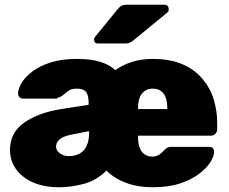

<svg xmlns="http://www.w3.org/2000/svg" viewBox="-20 -778 965 808"><path d="M229 10Q164 10 117.5 -11Q71 -32 46.5 -67.5Q22 -103 22 -147Q22 -219 80.5 -261Q139 -303 237 -319L353 -337V-345Q353 -376 342.5 -390.5Q332 -405 303 -405Q282 -405 270 -397Q258 -389 247.5 -379.5Q237 -370 223 -367Q222 -364 220.5 -363.5Q219 -363 216 -363H78Q68 -363 62 -369Q56 -375 56 -385Q56 -403 70 -427.5Q84 -452 114 -475.5Q144 -499 191 -514.5Q238 -530 304 -530Q364 -530 403 -517.5Q442 -505 465 -483Q496 -505 535.5 -517.5Q575 -530 622 -530Q696 -530 747 -508Q798 -486 831 -447.5Q864 -409 879 -360.5Q894 -312 894 -261V-233Q894 -223 886.5 -215Q879 -207 868 -207H561V-201Q561 -173 568.5 -154.5Q576 -136 590 -127.5Q604 -119 621 -119Q636 -119 648 -126Q660 -133 671 -146Q680 -155 686 -157.5Q692 -160 703 -160H859Q881 -160 881 -139Q881 -121 865.5 -96Q850 -71 818 -46.5Q786 -22 737.5 -6Q689 10 623 10Q560 10 510.5 -8.5Q461 -27 428 -60Q385 -18 332 -4Q279 10 229 10ZM271 -121Q296 -121 315 -131.5Q334 -142 344.5 -164Q355 -186 355 -219V-226L283 -212Q247 -205 231.5 -192Q216 -179 216 -162Q216 -150 223.5 -141Q231 -132 243 -126.5Q255 -121 271 -121ZM561 -319H684V-323Q684 -363 668.5 -384Q653 -405 622 -405Q605 -405 591 -396.5Q577 -388 569 -370Q561 -352 561 -323ZM392 -595Q376 -595 376 -611Q376 -619 381 -624L475 -739Q485 -751 492.5 -754.5Q500 -758 512 -758H671Q690 -758 690 -738Q690 -731 685 -726L545 -611Q537 -604 528.5 -599.5Q520 -595 505 -595Z"/></svg>

Font: Rubik ExtraBold
Style: Regular
Weight: 800
Designer: Hubert and Fischer
Foundry: Hubert and Fischer
Version: Version 2.300;gftools[0.9.30]